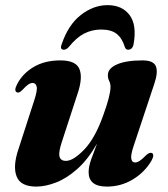

<svg xmlns="http://www.w3.org/2000/svg" viewBox="-20 -696 636 728"><path d="M555.5 -116Q567 -110.5 555 -88Q529.5 -43.5 484.2 -16Q439 11.5 385 11.5Q316 11.5 316 -43.5Q316 -64.5 326.2 -93Q336.5 -121.5 348 -151.5Q313 -90.5 272.5 -54.8Q232 -19 191.8 -3.8Q151.5 11.5 117.5 11.5Q58.5 11.5 43.2 -26.5Q28 -64.5 49.5 -129L109.5 -314.5Q122.5 -353.5 119 -367.5Q115.5 -381.5 104 -381.5Q96 -381.5 87 -375.5Q78 -369.5 64.5 -354.5Q57 -347.5 52.8 -345.8Q48.5 -344 44 -346Q32 -351.5 44.5 -376Q65 -416.5 107.2 -441.8Q149.5 -467 209 -467Q268 -467 281.2 -434.2Q294.5 -401.5 274.5 -342L215.5 -161Q201.5 -120 205.5 -103Q209.5 -86 230 -86Q258 -86 299.2 -128.8Q340.5 -171.5 371.5 -259Q399 -334.5 399 -366Q399 -379.5 394 -389Q389 -398.5 389 -411.5Q389 -436.5 423.5 -451.8Q458 -467 520.5 -467Q562.5 -467 571.2 -444.2Q580 -421.5 564.5 -376.5L487 -143.5Q475 -108 477.8 -94Q480.5 -80 492 -80Q500 -80 509.5 -86Q519 -92 535 -108.5Q547.5 -119 555.5 -116ZM363.5 -584Q329 -584 299.2 -568.8Q269.5 -553.5 241.5 -518.5Q231.5 -507.5 222.5 -507.5Q205.5 -507.5 214 -528.5Q238.5 -601.5 286.2 -639Q334 -676.5 388 -676.5Q443 -676.5 471.2 -639Q499.5 -601.5 486.5 -528.5Q482.5 -507.5 465.5 -507.5Q456.5 -507.5 453 -518.5Q443 -551.5 422.2 -567.8Q401.5 -584 363.5 -584Z"/></svg>

Font: Fraunces 72pt
Style: Bold Italic
Weight: 700
Italic angle: -16°
Version: Version 1.000;[b76b70a41]